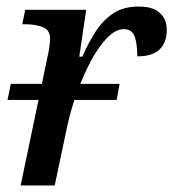

<svg xmlns="http://www.w3.org/2000/svg" viewBox="-20 -566 529 586"><path d="M3 -261 13 -310H345L336 -261ZM127 -402Q130 -415 131.5 -428.5Q133 -442 133 -447Q133 -475 110 -483.5Q87 -492 58 -492H48L57 -536H243L222 -393H231Q250 -436 272.5 -470.5Q295 -505 326 -525.5Q357 -546 403 -546Q447 -546 468 -526.5Q489 -507 489 -475Q489 -437 467.5 -415.5Q446 -394 399 -394Q399 -432 391 -454.5Q383 -477 358 -477Q333 -477 307 -450.5Q281 -424 257.5 -380Q234 -336 215 -283.5Q196 -231 185 -180L147 0H43Z"/></svg>

Font: ET Text
Style: Italic
Weight: 470
Italic angle: -12°
Designer: Monotype Design Team
Foundry: Monotype Imaging Inc.
Version: Version 2.009